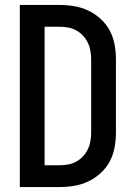

<svg xmlns="http://www.w3.org/2000/svg" viewBox="-20 -755 540 775"><path d="M60 0V-735H220Q250 -735 280 -730Q310 -725 337 -712Q364 -699 386.5 -678.5Q409 -658 423 -631.5Q437 -605 442.5 -575Q448 -545 448 -515V-220Q448 -190 442.5 -160Q437 -130 423 -103.5Q409 -77 386.5 -56.5Q364 -36 337 -23Q310 -10 280 -5Q250 0 220 0ZM160 -88H220Q237 -88 254.5 -91Q272 -94 287.5 -102.5Q303 -111 315 -124Q327 -137 334.5 -152.5Q342 -168 345 -185.5Q348 -203 348 -220V-515Q348 -532 345 -549.5Q342 -567 334.5 -582.5Q327 -598 315 -611Q303 -624 287.5 -632.5Q272 -641 254.5 -644Q237 -647 220 -647H160Z"/></svg>

Font: Iosevka Term Curly Semibold
Style: Regular
Weight: 600
Designer: Belleve Invis
Foundry: Belleve Invis
Version: Version 32.3.0